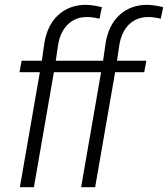

<svg xmlns="http://www.w3.org/2000/svg" viewBox="-20 -782 702 802"><path d="M61.5 0ZM63 0 146.5 -480.5H61.5L70.3 -528.3H154.8L165 -600.1Q177.2 -677.7 224.4 -720.2Q271.5 -762.7 341.8 -761.7Q370.1 -760.7 405.8 -752L395.5 -703.6Q368.2 -710.9 343.3 -710.9Q294.4 -710.9 262.5 -679.2Q230.5 -647.5 222.2 -590.8L212.9 -528.3H335.4L326.7 -480.5H205.1L121.6 0ZM318.8 0 402.3 -480.5H317.4L326.2 -528.3H410.6L420.9 -600.1Q433.1 -677.7 480.2 -720.2Q527.3 -762.7 597.7 -761.7Q626 -760.7 661.6 -752L651.4 -703.6Q624 -710.9 599.1 -710.9Q550.3 -710.9 518.3 -679.2Q486.3 -647.5 478 -590.8L468.8 -528.3H591.3L582.5 -480.5H460.9L377.4 0Z"/></svg>

Font: Roboto Light
Style: Italic
Weight: 300
Italic angle: -12°
Designer: Google
Version: Version 2.134; 2016; ttfautohint (v1.6)